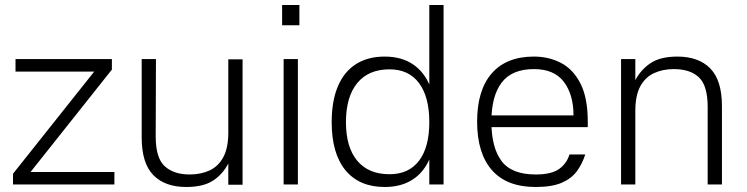

<svg xmlns="http://www.w3.org/2000/svg" viewBox="-20 -737 2985 767"><path d="M32 -43 377 -477 402 -451H42V-501H427V-459L91 -36L82 -50H437V0H32Z M892 -500H949V1H892V-84Q870 -41 831 -15.5Q792 10 724 10Q639 10 592.5 -37.5Q546 -85 546 -188V-501H603L602 -191Q602 -106 638 -73Q674 -40 738 -40Q782 -40 817 -56Q852 -72 872 -109Q892 -146 892 -207Z M1170 -501V0H1113V-501ZM1107 -717H1176V-636H1107Z M1695 -717H1752V0H1695ZM1517 10Q1415 10 1360 -57Q1305 -124 1305 -249Q1305 -333 1329.5 -391.5Q1354 -450 1401.5 -480.5Q1449 -511 1517 -511Q1583 -511 1629 -480.5Q1675 -450 1698.5 -391.5Q1722 -333 1722 -249Q1722 -166 1698.5 -108Q1675 -50 1629 -20Q1583 10 1517 10ZM1536 -41Q1613 -41 1654 -95Q1695 -149 1695 -249Q1695 -350 1654 -405Q1613 -460 1536 -460Q1452 -460 1407 -405Q1362 -350 1362 -249Q1362 -149 1407 -95Q1452 -41 1536 -41Z M1906 -276H2271Q2271 -359 2232.5 -410Q2194 -461 2113 -461Q2025 -461 1984 -407Q1943 -353 1943 -251Q1943 -149 1983 -94.5Q2023 -40 2120 -40Q2183 -40 2213.5 -62Q2244 -84 2255 -120H2318Q2306 -82 2284 -52.5Q2262 -23 2223 -6.5Q2184 10 2120 10Q2004 10 1945 -57.5Q1886 -125 1886 -251Q1886 -377 1944.5 -444Q2003 -511 2113 -511Q2172 -511 2220.5 -486Q2269 -461 2298.5 -404Q2328 -347 2328 -251V-229H1905Z M2518 0H2461V-501H2518V-417Q2541 -460 2580 -485.5Q2619 -511 2686 -511Q2771 -511 2817.5 -463.5Q2864 -416 2864 -313V0H2807V-310Q2807 -395 2772 -428Q2737 -461 2672 -461Q2628 -461 2593 -445Q2558 -429 2538 -392.5Q2518 -356 2518 -294Z"/></svg>

Font: Asta Sans Light
Style: Regular
Weight: 300
Designer: 42dot
Version: Version 1.000